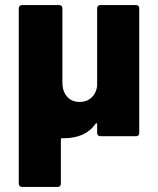

<svg xmlns="http://www.w3.org/2000/svg" viewBox="-20 -537 624 757"><path d="M375 -517H517Q522 -517 525.5 -513.5Q529 -510 529 -505V-12Q529 -7 525.5 -3.5Q522 0 517 0H375Q370 0 366.5 -3.5Q363 -7 363 -12V-47Q363 -50 361 -51Q359 -52 357 -49Q317 8 231 8H225Q220 8 220 13V188Q220 193 216.5 196.5Q213 200 208 200H66Q61 200 57.5 196.5Q54 193 54 188V-505Q54 -510 57.5 -513.5Q61 -517 66 -517H214Q219 -517 222.5 -513.5Q226 -510 226 -505V-212Q226 -177 244.5 -156Q263 -135 294 -135Q322 -135 340.5 -152Q359 -169 363 -197V-505Q363 -510 366.5 -513.5Q370 -517 375 -517Z"/></svg>

Font: BARLOWEXTRABOLD
Style: Regular
Weight: 800
Designer: Jeremy Tribby
Foundry: Tribby Type
Version: Version 1.422